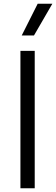

<svg xmlns="http://www.w3.org/2000/svg" viewBox="-20 -1014 302 1034"><path d="M163 -823H97L183 -994H262ZM90 0V-740H167V0Z"/></svg>

Font: Be Vietnam Pro Light
Style: Regular
Weight: 300
Designer: Lam Bao, Tony Le, Vietanh Nguyen
Foundry: Yellow Type Foundry
Version: Version 1.002; ttfautohint (v1.8.3)